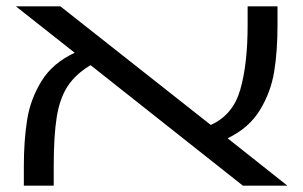

<svg xmlns="http://www.w3.org/2000/svg" viewBox="-20 -584 954 604"><path d="M744 0 265 -379Q218 -351 193 -313Q168 -275 158.5 -216Q149 -157 149 -60V0H55V-60Q55 -143 65.5 -208Q76 -273 111 -329.5Q146 -386 215 -418L30 -564H170L643 -191Q713 -222 736 -302.5Q759 -383 759 -505V-564H853V-505Q853 -423 842.5 -358.5Q832 -294 797.5 -237.5Q763 -181 696 -149L884 0Z"/></svg>

Font: FiraGOUPP
Style: Medium
Weight: 400
Designer: bBox Type
Foundry: bBox Type GmbH
Version: Version 1.001